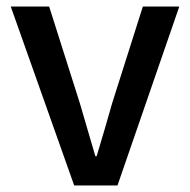

<svg xmlns="http://www.w3.org/2000/svg" viewBox="-20 -548 585 590"><path d="M13 -528 208 22H341L531 -528H419L325 -232C310 -178 293 -122 277 -68H273L225 -232L131 -528Z"/></svg>

Font: コーポレート・ロゴ ver3 Medium
Style: Regular
Weight: 500
Designer: [KANA_main] LOGOTYPE.JP [Source Han Sans] Ryoko NISHIZUKA 西塚涼子 (kana, bopomofo & ideographs); Paul D. Hunt (Latin, Greek
Version: Version 12.001;FEAKit 1.0